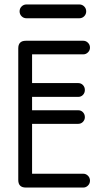

<svg xmlns="http://www.w3.org/2000/svg" viewBox="-20 -842 473 862"><path d="M354 -62Q366 -62 375 -53Q384 -44 384 -31Q384 -18 375 -9Q366 0 354 0H96Q62 0 62 -34V-625Q62 -659 96 -659H354Q366 -659 375 -650Q384 -641 384 -628Q384 -616 375 -607Q366 -598 354 -598H124V-469H331Q344 -469 352.5 -460Q361 -451 361 -438Q361 -425 352.5 -416Q344 -407 331 -407H124V-347H331Q344 -347 352.5 -338Q361 -329 361 -316Q361 -304 352.5 -295Q344 -286 331 -286H124V-62ZM336 -822Q349 -822 358 -813Q367 -804 367 -791Q367 -778 358 -769Q349 -760 336 -760H99Q86 -760 77 -769Q68 -778 68 -791Q68 -804 77 -813Q86 -822 99 -822Z"/></svg>

Font: Libertine Sup Medium
Style: Regular
Weight: 500
Designer: Bastien Sozeau
Foundry: NBR — Bastien Sozeau
Version: Version 2.003; ttfautohint (v1.8.4.7-5d5b);gftools[0.9.33]